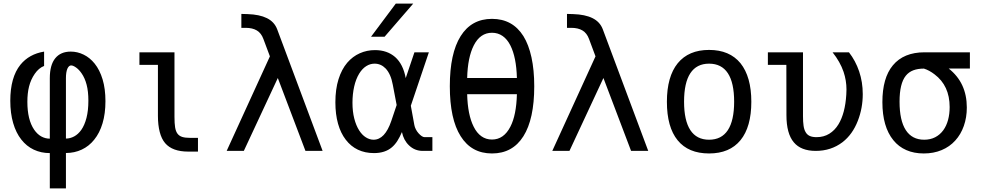

<svg xmlns="http://www.w3.org/2000/svg" viewBox="-20 -837 5458 1065"><path d="M345.7 208V11.7Q393.1 11.7 433.3 -7.1Q473.6 -25.9 502.4 -62Q532.7 -99.1 548.8 -153.1Q564.9 -207 564.9 -275.9Q564.9 -344.2 549.1 -396.7Q533.2 -449.2 504.9 -484.4Q478.5 -517.1 444.1 -533.9Q409.7 -550.8 372.6 -550.8Q316.4 -550.8 286.4 -513.7Q256.3 -476.6 256.3 -403.3V-67.9Q231 -67.9 208.7 -80.3Q186.5 -92.8 169.4 -117.7Q131.8 -172.9 131.8 -272Q131.8 -320.3 141.1 -356.9Q150.9 -396 172.9 -427.7Q194.8 -459.5 224.6 -471.2V-550.8Q141.6 -537.1 93.3 -478Q37.1 -408.2 37.1 -278.3Q37.1 -209 53 -154.5Q68.8 -100.1 98.1 -63Q127 -25.9 167.5 -6.8Q208 12.2 256.3 12.2V208ZM354 -456.5Q362.3 -474.1 374.5 -474.1Q385.7 -474.1 402.1 -462.4Q418.5 -450.7 432.6 -430.2Q450.7 -404.3 460.4 -367.4Q470.2 -330.6 470.2 -278.3Q470.2 -223.6 459.7 -183.1Q449.2 -142.6 430.7 -116.2Q413.6 -92.3 391.4 -80.3Q369.1 -68.4 345.7 -68.4V-403.3Q345.7 -437.5 354 -456.5Z M1078.1 3.9V-72.3H1034.7Q1007.3 -72.3 991 -77.4Q974.6 -82.5 964.8 -95.2Q955.1 -107.9 951.4 -130.1Q947.8 -152.3 947.8 -189V-546.9H753.4V-477.1H856V-194.3Q856 -143.6 866 -105Q876 -66.4 896 -43Q936 3.9 1023.9 3.9Z M1332.5 0 1521 -404.3 1674.3 0H1769.5L1517.6 -674.3Q1502 -715.8 1460.7 -736.3Q1419.4 -756.8 1353 -758.8L1318.8 -759.8V-682.6H1342.8Q1380.4 -682.6 1404.8 -668Q1429.2 -653.3 1440.9 -621.1L1477.1 -524.4L1237.3 0Z M2113.3 -633.3 2272 -816.9H2175.3L2038.1 -633.3ZM2153.8 -20Q2170.9 -34.7 2184.1 -55.4Q2197.3 -76.2 2209.5 -104.5Q2218.8 -59.1 2248.5 -30.8Q2280.3 0 2324.7 0H2378.4V-76.2H2335.4Q2320.8 -76.2 2301.3 -98.1Q2292.5 -107.9 2286.4 -120.1Q2280.3 -132.3 2278.3 -143.6L2258.8 -250.5L2358.9 -546.9H2278.8L2230.5 -403.8Q2216.3 -481 2171.9 -520.5Q2127.4 -559.1 2060.1 -559.1Q2015.1 -559.1 1975.6 -541.5Q1936 -523.9 1906.2 -489.3Q1875 -452.6 1857.7 -397.5Q1840.3 -342.3 1840.3 -269.5Q1840.3 -203.1 1855 -150.9Q1869.6 -98.6 1897.9 -62Q1925.8 -25.4 1965.3 -6.6Q2004.9 12.2 2054.2 12.2Q2116.2 12.2 2153.8 -20ZM1972.2 -113.8Q1955.1 -140.6 1945.1 -179.4Q1935.1 -218.3 1935.1 -267.1Q1935.1 -314.9 1944.6 -356.9Q1954.1 -398.9 1972.7 -429.2Q1989.7 -456.5 2011.5 -470.2Q2033.2 -483.9 2057.6 -483.9Q2092.8 -483.9 2118.7 -457.5Q2147.9 -426.8 2158.7 -367.2L2180.2 -254.4L2150.4 -166Q2132.8 -114.3 2108.2 -88.1Q2083.5 -62 2052.2 -62Q2030.3 -62 2009.3 -75.2Q1988.3 -88.4 1972.2 -113.8Z M2943.4 -358.4Q2943.4 -448.7 2928 -519Q2912.6 -589.4 2883.3 -636.7Q2823.2 -732.4 2709 -732.4Q2595.2 -732.4 2535.2 -636.7Q2475.1 -541 2475.1 -358.9Q2475.1 -176.3 2535.2 -81.5Q2595.2 14.2 2709 14.2Q2823.2 14.2 2883.3 -81.3Q2943.4 -176.8 2943.4 -358.4ZM2607.9 -585Q2643.6 -655.3 2709 -655.3Q2742.2 -655.3 2768.1 -637.2Q2793.9 -619.1 2811 -585Q2844.2 -519.5 2847.2 -404.3H2571.3Q2574.2 -518.6 2607.9 -585ZM2607.4 -134.3Q2574.2 -199.7 2571.3 -314.5H2847.2Q2844.2 -198.2 2811 -134.3Q2774.4 -63 2709 -63Q2675.8 -63 2650.1 -81.3Q2624.5 -99.6 2607.4 -134.3Z M3138.7 0 3327.1 -404.3 3480.5 0H3575.7L3323.7 -674.3Q3308.1 -715.8 3266.8 -736.3Q3225.6 -756.8 3159.2 -758.8L3125 -759.8V-682.6H3148.9Q3186.5 -682.6 3210.9 -668Q3235.4 -653.3 3247.1 -621.1L3283.2 -524.4L3043.5 0Z M4147.5 -272.5Q4147.5 -411.1 4087.4 -486.3Q4026.9 -560.1 3913.1 -560.1Q3799.8 -560.1 3739.3 -486.3Q3679.2 -412.1 3679.2 -272.5Q3679.2 -131.8 3738.8 -58.8Q3798.3 14.2 3913.1 14.2Q4027.3 14.2 4087.4 -59.3Q4147.5 -132.8 4147.5 -272.5ZM3774.4 -272.9Q3774.4 -377.9 3809.3 -430.9Q3844.2 -483.9 3913.1 -483.9Q3982.4 -483.9 4017.3 -430.9Q4052.2 -377.9 4052.2 -272.9Q4052.2 -168.5 4017.3 -115.2Q3982.4 -62 3913.1 -62Q3844.2 -62 3809.3 -115.2Q3774.4 -168.5 3774.4 -272.9Z M4653.3 -48.3Q4709 -91.3 4738.3 -167Q4765.6 -237.3 4765.6 -314.9Q4765.6 -381.8 4745.6 -440.9Q4725.6 -500 4689 -546.9H4598.1Q4640.1 -494.1 4659.2 -438.5Q4675.3 -390.1 4675.3 -340.8Q4675.3 -328.1 4674.3 -312.5Q4668 -208.5 4630.9 -147.5Q4610.4 -113.8 4579.8 -95Q4549.3 -76.2 4509.3 -76.2Q4486.3 -76.2 4471.7 -82.8Q4457 -89.4 4448.7 -104Q4440.4 -117.7 4437.3 -139.2Q4434.1 -160.6 4434.1 -192.9V-546.9H4239.3V-477.1H4341.8L4342.3 -198.2Q4342.3 -95.7 4383.3 -47.4Q4422.9 0 4504.9 0Q4589.8 0 4653.3 -48.3Z M5278.8 -57.6Q5309.6 -91.3 5326.2 -138.4Q5342.8 -185.5 5342.8 -240.7Q5342.8 -377.9 5242.2 -457H5359.9V-546.9H5108.4Q4992.7 -546.9 4932.6 -474.6Q4874.5 -404.8 4874.5 -270.5Q4874.5 -133.8 4935.5 -59.1Q4964.8 -22.9 5007.3 -4.4Q5049.8 14.2 5104 14.2Q5158.7 14.2 5203.1 -4.4Q5247.6 -22.9 5278.8 -57.6ZM4969.7 -273.4Q4969.7 -374 5004.4 -417Q5021 -437.5 5045.9 -447Q5070.8 -456.5 5105 -456.5Q5134.3 -447.3 5163.6 -424.8Q5247.6 -361.8 5247.6 -243.2Q5247.6 -204.6 5238.8 -171.9Q5230 -139.2 5212.4 -114.7Q5193.8 -89.4 5167.2 -75.7Q5140.6 -62 5106.4 -62Q5039.1 -62 5004.4 -115.2Q4969.7 -168.5 4969.7 -273.4Z"/></svg>

Font: Hack Dev
Style: Regular
Weight: 400
Designer: Christopher Simpkins
Foundry: Christopher Simpkins
Version: Version 2.0315